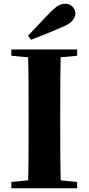

<svg xmlns="http://www.w3.org/2000/svg" viewBox="-20 -1013 477 1033"><path d="M131 -821Q162 -853 192 -885.5Q222 -918 250 -946Q275 -972 293.5 -982.5Q312 -993 331 -993Q355 -993 370.5 -976.5Q386 -960 386 -940Q386 -925 373 -906Q360 -887 321 -870Q278 -851 234.5 -833.5Q191 -816 147 -799ZM41 0V-34L202 -50H233L395 -34V0ZM130 0Q133 -86 133.5 -174Q134 -262 134 -351V-395Q134 -484 133.5 -571.5Q133 -659 130 -747H307Q305 -661 304.5 -572.5Q304 -484 304 -395V-352Q304 -264 304.5 -176Q305 -88 307 0ZM41 -713V-747H395V-713L233 -698H202Z"/></svg>

Font: Noto Serif JP ExtraLight Black
Style: Regular
Weight: 900
Version: Version 2.003-H1;hotconv 1.1.1;makeotfexe 2.6.0